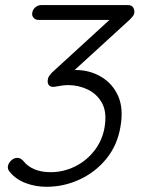

<svg xmlns="http://www.w3.org/2000/svg" viewBox="-20 -715 563 745"><path d="M46.9 -102.5Q51.8 -102.5 57.1 -100.6Q62.5 -98.6 69.3 -91.8Q86.9 -69.3 113.8 -58.1Q140.6 -46.9 176.8 -46.9Q225.6 -46.9 270.5 -68.8Q315.4 -90.8 346.2 -130.4Q377 -169.9 385.7 -220.7Q395.5 -278.3 376.5 -314Q357.4 -349.6 321.3 -367.2Q285.2 -384.8 244.1 -384.8Q233.4 -384.8 222.2 -383.3Q210.9 -381.8 201.2 -379.9Q191.4 -377.9 186.5 -377.9Q173.8 -377.9 168.5 -386.2Q163.1 -394.5 166 -408.2Q167 -415 170.9 -420.4Q174.8 -425.8 180.7 -432.6L422.9 -654.3L431.6 -637.7H128.9Q117.2 -637.7 109.9 -646.5Q102.5 -655.3 105.5 -667Q107.4 -678.7 117.7 -687Q127.9 -695.3 139.6 -695.3H475.6Q492.2 -695.3 497.6 -684.6Q502.9 -673.8 501 -664.1Q500 -658.2 496.1 -652.8Q492.2 -647.5 485.4 -640.6L244.1 -419.9L223.6 -432.6Q227.5 -435.5 245.6 -439.5Q263.7 -443.4 273.4 -443.4Q328.1 -443.4 372.6 -417Q417 -390.6 438.5 -342.3Q460 -293.9 447.3 -222.7Q435.5 -152.3 393.6 -100.1Q351.6 -47.9 290 -19Q228.5 9.8 160.2 9.8Q119.1 9.8 81.5 -3.9Q43.9 -17.6 19.5 -45.9Q13.7 -51.8 11.7 -58.1Q9.8 -64.5 10.7 -70.3Q12.7 -82 23.4 -92.3Q34.2 -102.5 46.9 -102.5Z"/></svg>

Font: Quicksand
Style: Italic
Weight: 400
Designer: Andrew Paglinawan
Foundry: Andrew Paglinawan
Version: Version 3.006